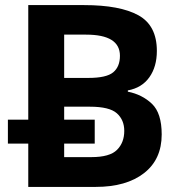

<svg xmlns="http://www.w3.org/2000/svg" viewBox="-20 -734 708 754"><path d="M91 0H356Q476 0 545.5 -54Q615 -108 615 -206Q615 -290 576.5 -326.5Q538 -363 482 -374V-379Q537 -389 566.5 -430.5Q596 -472 596 -534Q596 -634 523.5 -674Q451 -714 310 -714H91V-264H11V-170H91ZM232 -428V-598H318Q451 -598 451 -515Q451 -472 424.5 -450Q398 -428 327 -428ZM232 -117V-170H352V-264H232V-315H333Q410 -315 439 -289Q468 -263 468 -220Q468 -174 439.5 -145.5Q411 -117 339 -117Z"/></svg>

Font: Noto Sans UI
Style: Bold
Weight: 700
Designer: Monotype Design Team
Foundry: Monotype Imaging Inc.
Version: Version 1.901